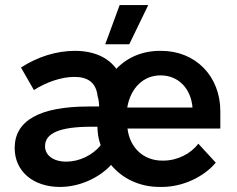

<svg xmlns="http://www.w3.org/2000/svg" viewBox="-20 -730 937 759"><path d="M491 -555 566 -710H453L396 -555ZM217 9C295 9 372 -27 419 -78C464 -24 531 9 612 9H620C702 9 785 -30 833 -87L764 -162C734 -122 681 -95 625 -95H622C547 -95 493 -146 484 -222H851V-290C851 -429 753 -529 617 -529H612C543 -529 483 -503 440 -458C407 -503 351 -529 276 -529C204 -529 129 -506 63 -463L114 -374C163 -405 222 -426 274 -426C327 -426 360 -404 366 -349C369 -342 372 -321 372 -309H331C136 -309 38 -253 38 -145C38 -52 112 9 217 9ZM483 -305C496 -382 547 -432 614 -432H615C686 -432 735 -379 741 -305ZM378 -156C346 -116 293 -91 242 -91C191 -91 158 -116 158 -152C158 -204 217 -229 341 -229H365C366 -216 366 -205 368 -194C370 -181 373 -169 378 -156Z"/></svg>

Font: Fixel Display SemiBold
Style: Regular
Weight: 600
Designer: AlfaBravo + MacPaw
Foundry: Kyrylo Tkachov, Marchela Mozhyna, Serhii Makarenko, Maria Weinstein, Zakhar Kryvoshyya
Version: Version 1.211